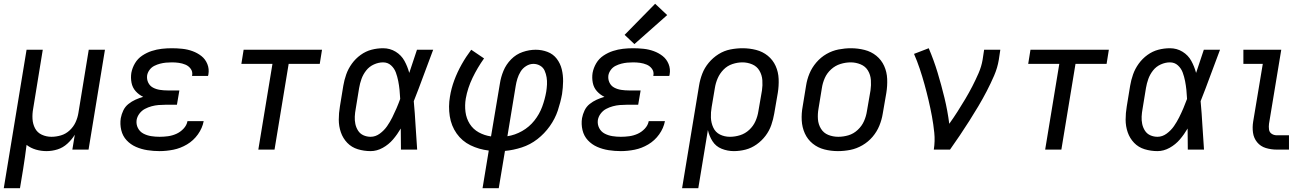

<svg xmlns="http://www.w3.org/2000/svg" viewBox="-30 -794 6962 1019"><path d="M-10 205H76L93 102Q98 71 102.5 39Q107 7 111 -25Q133 -8 160.5 0Q188 8 217 8Q246 8 275 -1Q304 -10 327.5 -31.5Q351 -53 367 -79L354 0H440L527 -530H441L386 -194Q382 -169 371 -145Q360 -121 339.5 -102Q319 -83 293.5 -75.5Q268 -68 243 -68Q216 -68 192 -79Q168 -90 156 -113Q144 -136 142.5 -163Q141 -190 146 -217L197 -530H111Z M817 8Q853 8 890.5 0.5Q928 -7 962.5 -27.5Q997 -48 1020.5 -81Q1044 -114 1051 -151H965Q961 -129 944 -111Q927 -93 905.5 -83.5Q884 -74 861.5 -71Q839 -68 817 -68Q794 -68 772 -71.5Q750 -75 731 -85Q712 -95 702 -114.5Q692 -134 695 -157Q698 -175 710 -191Q722 -207 739 -216Q756 -225 774.5 -230Q793 -235 811 -236.5Q829 -238 847 -238H909L922 -314H860Q839 -314 819 -317Q799 -320 782 -329Q765 -338 756.5 -356Q748 -374 751 -395Q754 -410 764 -423.5Q774 -437 789 -444.5Q804 -452 819.5 -456Q835 -460 850.5 -461.5Q866 -463 882 -463Q901 -463 919 -460.5Q937 -458 954 -451Q971 -444 982 -429Q993 -414 990 -395Q990 -393 989 -391H1074Q1075 -395 1076 -399Q1081 -428 1070.5 -454Q1060 -480 1039 -496.5Q1018 -513 992 -522.5Q966 -532 938 -535Q910 -538 882 -538Q855 -538 828.5 -535Q802 -532 775.5 -523.5Q749 -515 725 -499Q701 -483 686.5 -458.5Q672 -434 667 -407Q663 -381 668 -355Q673 -329 690 -310Q707 -291 730 -280Q709 -274 689 -265Q669 -256 651.5 -242Q634 -228 624.5 -208Q615 -188 611 -167Q606 -135 613.5 -103.5Q621 -72 642 -49.5Q663 -27 691.5 -14.5Q720 -2 752 3Q784 8 817 8Z M1341 0H1427L1502 -455H1667L1679 -530H1263L1251 -455H1416Z M1937 8Q1970 8 2001.5 -9.5Q2033 -27 2056 -54Q2079 -81 2097 -112Q2097 -56 2098 0H2184Q2179 -64 2175.5 -128.5Q2172 -193 2166 -257Q2193 -325 2218 -393.5Q2243 -462 2269 -530H2183Q2163 -470 2142 -407Q2133 -441 2116.5 -471Q2100 -501 2070 -519.5Q2040 -538 2003 -538Q1972 -538 1941.5 -530Q1911 -522 1884 -502.5Q1857 -483 1837.5 -456Q1818 -429 1807.5 -399Q1797 -369 1792 -339L1774 -229Q1768 -194 1768 -159Q1768 -124 1779 -92Q1790 -60 1813 -36Q1836 -12 1869 -2Q1902 8 1937 8ZM1937 -68Q1917 -68 1899 -76Q1881 -84 1870.5 -100.5Q1860 -117 1856 -136Q1852 -155 1853 -175.5Q1854 -196 1858 -217L1876 -327Q1880 -351 1888.5 -375Q1897 -399 1913.5 -420Q1930 -441 1954.5 -452Q1979 -463 2003 -463Q2028 -463 2045.5 -447Q2063 -431 2071 -409Q2079 -387 2083.5 -364Q2088 -341 2090.5 -317Q2093 -293 2094 -269Q2085 -244 2074.5 -219.5Q2064 -195 2052 -171Q2040 -147 2024.5 -124.5Q2009 -102 1986 -85Q1963 -68 1937 -68Z M2531 205H2617L2650 7Q2694 3 2739 -11.5Q2784 -26 2822 -55.5Q2860 -85 2888 -124.5Q2916 -164 2930.5 -207.5Q2945 -251 2953 -295Q2958 -329 2958.5 -362Q2959 -395 2951.5 -426Q2944 -457 2925 -482Q2906 -507 2876 -518.5Q2846 -530 2813 -530Q2779 -530 2744 -518Q2709 -506 2682.5 -479Q2656 -452 2642 -418Q2628 -384 2623 -350L2576 -70Q2541 -75 2511 -91.5Q2481 -108 2463 -136.5Q2445 -165 2440.5 -200Q2436 -235 2442 -271Q2452 -327 2478 -381Q2504 -435 2539 -484L2471 -530Q2443 -493 2420 -452Q2397 -411 2381 -368Q2365 -325 2358 -281Q2349 -229 2357 -177.5Q2365 -126 2393.5 -85.5Q2422 -45 2467 -23Q2512 -1 2564 5ZM2663 -71 2707 -338Q2710 -357 2716 -376.5Q2722 -396 2733 -414Q2744 -432 2762.5 -443.5Q2781 -455 2801 -455Q2820 -455 2836.5 -445.5Q2853 -436 2860.5 -419Q2868 -402 2871 -383.5Q2874 -365 2873 -345.5Q2872 -326 2869 -307Q2862 -267 2847.5 -227.5Q2833 -188 2806 -154Q2779 -120 2741 -98.5Q2703 -77 2663 -71Z M3265 8Q3301 8 3338.5 0.5Q3376 -7 3410.5 -27.5Q3445 -48 3468.5 -81Q3492 -114 3499 -151H3413Q3409 -129 3392 -111Q3375 -93 3353.5 -83.5Q3332 -74 3309.5 -71Q3287 -68 3265 -68Q3242 -68 3220 -71.5Q3198 -75 3179 -85Q3160 -95 3150 -114.5Q3140 -134 3143 -157Q3146 -175 3158 -191Q3170 -207 3187 -216Q3204 -225 3222.5 -230Q3241 -235 3259 -236.5Q3277 -238 3295 -238H3357L3370 -314H3308Q3287 -314 3267 -317Q3247 -320 3230 -329Q3213 -338 3204.5 -356Q3196 -374 3199 -395Q3202 -410 3212 -423.5Q3222 -437 3237 -444.5Q3252 -452 3267.5 -456Q3283 -460 3298.5 -461.5Q3314 -463 3330 -463Q3349 -463 3367 -460.5Q3385 -458 3402 -451Q3419 -444 3430 -429Q3441 -414 3438 -395Q3438 -393 3437 -391H3522Q3523 -395 3524 -399Q3529 -428 3518.5 -454Q3508 -480 3487 -496.5Q3466 -513 3440 -522.5Q3414 -532 3386 -535Q3358 -538 3330 -538Q3303 -538 3276.5 -535Q3250 -532 3223.5 -523.5Q3197 -515 3173 -499Q3149 -483 3134.5 -458.5Q3120 -434 3115 -407Q3111 -381 3116 -355Q3121 -329 3138 -310Q3155 -291 3178 -280Q3157 -274 3137 -265Q3117 -256 3099.5 -242Q3082 -228 3072.5 -208Q3063 -188 3059 -167Q3054 -135 3061.5 -103.5Q3069 -72 3090 -49.5Q3111 -27 3139.5 -14.5Q3168 -2 3200 3Q3232 8 3265 8ZM3337 -560 3511 -714 3447 -774 3285 -609Z M3590 205H3676L3727 -104Q3734 -72 3751.5 -44.5Q3769 -17 3800 -4.5Q3831 8 3865 8Q3896 8 3927 0Q3958 -8 3985.5 -27.5Q4013 -47 4033 -73.5Q4053 -100 4063.5 -130.5Q4074 -161 4079 -191L4098 -301Q4104 -338 4102.5 -375Q4101 -412 4086.5 -444Q4072 -476 4045 -498Q4018 -520 3983 -529Q3948 -538 3911 -538Q3879 -538 3846 -531.5Q3813 -525 3783.5 -506.5Q3754 -488 3731.5 -461Q3709 -434 3697 -402.5Q3685 -371 3680 -339ZM3844 -68Q3815 -68 3791 -80Q3767 -92 3755.5 -117Q3744 -142 3743 -170Q3742 -198 3747 -226L3764 -327Q3768 -353 3779 -378.5Q3790 -404 3810 -424.5Q3830 -445 3857 -454Q3884 -463 3910 -463Q3937 -463 3962 -452.5Q3987 -442 4000.5 -419Q4014 -396 4016 -368.5Q4018 -341 4014 -314L3995 -204Q3991 -177 3979.5 -151Q3968 -125 3946.5 -105Q3925 -85 3898 -76.5Q3871 -68 3844 -68Z M4417 8Q4450 8 4483 1.5Q4516 -5 4547 -23Q4578 -41 4601 -68Q4624 -95 4637 -127Q4650 -159 4655 -191L4674 -301Q4680 -338 4678.5 -375Q4677 -412 4662.5 -444Q4648 -476 4621 -498Q4594 -520 4558.5 -529Q4523 -538 4486 -538Q4454 -538 4420.5 -531.5Q4387 -525 4356.5 -507.5Q4326 -490 4302.5 -462.5Q4279 -435 4266 -403.5Q4253 -372 4248 -339L4230 -229Q4223 -192 4225 -155Q4227 -118 4241.5 -86Q4256 -54 4283 -32Q4310 -10 4345 -1Q4380 8 4417 8ZM4419 -68Q4391 -68 4366 -78Q4341 -88 4327 -111Q4313 -134 4311 -161.5Q4309 -189 4314 -217L4332 -327Q4336 -354 4347.5 -380Q4359 -406 4381 -426Q4403 -446 4430.5 -454.5Q4458 -463 4485 -463Q4512 -463 4537.5 -452.5Q4563 -442 4576.5 -419.5Q4590 -397 4592 -369.5Q4594 -342 4590 -314L4571 -204Q4567 -177 4555.5 -151Q4544 -125 4522 -104.5Q4500 -84 4473 -76Q4446 -68 4419 -68Z M4926 0H5012Q5039 -38 5064.5 -76Q5090 -114 5114.5 -152.5Q5139 -191 5162.5 -230.5Q5186 -270 5207 -310.5Q5228 -351 5246 -392.5Q5264 -434 5271 -477L5279 -530H5193L5185 -477Q5179 -441 5163.5 -405.5Q5148 -370 5130.5 -336Q5113 -302 5093 -268.5Q5073 -235 5052 -202Q5031 -169 5008 -137Q4999 -207 4982.5 -275Q4966 -343 4946 -409Q4926 -475 4899 -538L4821 -508Q4838 -469 4851.5 -428.5Q4865 -388 4876.5 -346.5Q4888 -305 4898 -262.5Q4908 -220 4916 -177Q4924 -134 4928.5 -89.5Q4933 -45 4926 0Z M5517 0H5603L5678 -455H5843L5855 -530H5439L5427 -455H5592Z M6113 8Q6146 8 6177.5 -9.5Q6209 -27 6232 -54Q6255 -81 6273 -112Q6273 -56 6274 0H6360Q6355 -64 6351.5 -128.5Q6348 -193 6342 -257Q6369 -325 6394 -393.5Q6419 -462 6445 -530H6359Q6339 -470 6318 -407Q6309 -441 6292.5 -471Q6276 -501 6246 -519.5Q6216 -538 6179 -538Q6148 -538 6117.5 -530Q6087 -522 6060 -502.5Q6033 -483 6013.5 -456Q5994 -429 5983.5 -399Q5973 -369 5968 -339L5950 -229Q5944 -194 5944 -159Q5944 -124 5955 -92Q5966 -60 5989 -36Q6012 -12 6045 -2Q6078 8 6113 8ZM6113 -68Q6093 -68 6075 -76Q6057 -84 6046.5 -100.5Q6036 -117 6032 -136Q6028 -155 6029 -175.5Q6030 -196 6034 -217L6052 -327Q6056 -351 6064.5 -375Q6073 -399 6089.5 -420Q6106 -441 6130.5 -452Q6155 -463 6179 -463Q6204 -463 6221.5 -447Q6239 -431 6247 -409Q6255 -387 6259.5 -364Q6264 -341 6266.5 -317Q6269 -293 6270 -269Q6261 -244 6250.5 -219.5Q6240 -195 6228 -171Q6216 -147 6200.5 -124.5Q6185 -102 6162 -85Q6139 -68 6113 -68Z M6746 0H6811V-76H6746Q6731 -76 6719 -84Q6707 -92 6705 -107Q6703 -122 6705 -137L6770 -530H6569V-455H6672L6621 -149Q6616 -119 6620 -90Q6624 -61 6642 -39Q6660 -17 6688 -8.5Q6716 0 6746 0Z"/></svg>

Font: Iosevka Sparkle Oblique
Style: Regular
Weight: 400
Italic angle: -9°
Designer: Belleve Invis
Foundry: Belleve Invis
Version: Version 4.5.0; ttfautohint (v1.8.3)